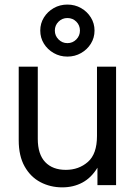

<svg xmlns="http://www.w3.org/2000/svg" viewBox="-20 -806 587 836"><path d="M251 9.8Q199.2 9.8 156 -12.9Q112.8 -35.6 87.2 -81.3Q61.5 -127 61.5 -195.3V-515.6H144.5V-201.2Q144.5 -134.3 176.8 -100.3Q209 -66.4 266.6 -66.4Q323.2 -66.4 362.8 -101.1Q402.3 -135.7 402.3 -213.9V-515.6H485.4V0H404.3V-75.7Q377.4 -31.7 338.6 -11Q299.8 9.8 251 9.8ZM273.4 -559.6Q240.7 -559.6 213.9 -575Q187 -590.3 171.1 -616Q155.3 -641.6 155.3 -672.9Q155.3 -704.1 171.1 -729.7Q187 -755.4 213.9 -770.8Q240.7 -786.1 273.4 -786.1Q306.2 -786.1 333 -770.8Q359.9 -755.4 375.7 -729.7Q391.6 -704.1 391.6 -672.9Q391.6 -641.6 375.7 -616Q359.9 -590.3 333 -575Q306.2 -559.6 273.4 -559.6ZM273.4 -618.2Q296.4 -618.2 312.3 -634.3Q328.1 -650.4 328.1 -672.9Q328.1 -695.8 312.3 -711.7Q296.4 -727.5 273.4 -727.5Q251 -727.5 234.9 -711.7Q218.8 -695.8 218.8 -672.9Q218.8 -650.4 234.9 -634.3Q251 -618.2 273.4 -618.2Z"/></svg>

Font: Inter Display
Style: Regular
Weight: 400
Designer: Rasmus Andersson
Foundry: rsms
Version: Version 4.001;git-9221beed3